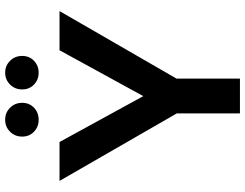

<svg xmlns="http://www.w3.org/2000/svg" viewBox="-123 -828 951 745"><g transform="rotate(-90 352.5 -455.5)"><path d="M260 -781Q233 -781 214 -799Q195 -817 195 -845Q195 -873 214 -892Q233 -911 260 -911Q288 -911 307 -892Q326 -873 326 -845Q326 -817 307 -799Q288 -781 260 -781ZM443 -781Q416 -781 397 -799Q378 -817 378 -845Q378 -873 397 -892Q416 -911 443 -911Q470 -911 489 -892Q508 -873 508 -845Q508 -817 489 -799Q470 -781 443 -781ZM530 -700H682L420 -246V0H285V-245L23 -700H174L352 -375Z"/></g></svg>

Font: Albert Sans
Style: Bold
Weight: 700
Designer: Andreas Rasmussen
Foundry: a.Foundry
Version: Version 1.025